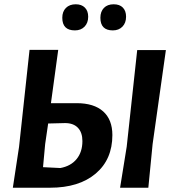

<svg xmlns="http://www.w3.org/2000/svg" viewBox="-20 -877 819 897"><path d="M334 -857Q361 -857 376.5 -841.5Q392 -826 392 -799Q392 -770 375 -752.5Q358 -735 330 -735Q271 -735 271 -794Q271 -823 288 -840Q305 -857 334 -857ZM511 -857Q539 -857 554 -841.5Q569 -826 569 -799Q569 -770 552 -752.5Q535 -735 507 -735Q449 -735 449 -794Q449 -823 465.5 -840Q482 -857 511 -857ZM40 0 69 -191 118 -644H252L218 -395H338Q419 -395 462 -356.5Q505 -318 505 -246Q505 -132 427 -66Q349 0 214 0ZM755 -643 693 -204 673 0H541L572 -192L621 -643ZM191 -204 181 -96 262 -92Q311 -101 338 -134Q365 -167 365 -218Q365 -258 344 -280Q323 -302 284 -302L205 -300Z"/></svg>

Font: Alegreya Sans SC
Style: Bold Italic
Weight: 700
Italic angle: -7°
Designer: Juan Pablo del Peral
Foundry: Huerta Tipografica
Version: Version 2.007